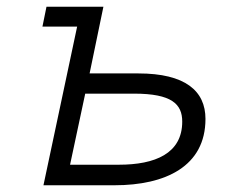

<svg xmlns="http://www.w3.org/2000/svg" viewBox="-20 -550 696 570"><path d="M109 0H320C471 0 590 -56 590 -197C590 -280 530 -332 391 -332H246L287 -530H118L106 -471H209ZM188 -61 233 -272H378C490 -272 521 -241 521 -189C521 -94 440 -61 333 -61Z"/></svg>

Font: Geist Light
Style: Italic
Weight: 300
Italic angle: -12°
Designer: Basement.studio, Andrés Briganti, Mateo Zaragoza
Foundry: Basement.studio, Vercel, Andrés Briganti, Guido Ferreyra, Mateo Zaragoza
Version: Version 1.500